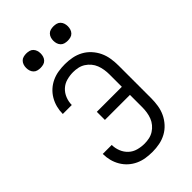

<svg xmlns="http://www.w3.org/2000/svg" viewBox="-262 -970 1074 1074"><g transform="rotate(-45 275.0 -432.5)"><path d="M279 12Q252 12 226 8Q200 4 176 -7Q152 -18 132.5 -35.5Q113 -53 99.5 -76Q86 -99 79.5 -124.5Q73 -150 73 -176V-177H144Q144 -151 154 -126Q164 -101 183 -83.5Q202 -66 227.5 -59Q253 -52 279 -52Q298 -52 317 -56Q336 -60 352.5 -70.5Q369 -81 381.5 -96Q394 -111 401 -129Q408 -147 411 -166.5Q414 -186 414 -205V-303H216V-367H414V-465Q414 -484 411 -503.5Q408 -523 401 -541Q394 -559 381.5 -574Q369 -589 352.5 -599.5Q336 -610 317 -614Q298 -618 279 -618Q253 -618 227.5 -611Q202 -604 183 -586.5Q164 -569 154 -544Q144 -519 144 -493H73V-494Q73 -520 79.5 -545.5Q86 -571 99.5 -594Q113 -617 132.5 -634.5Q152 -652 176 -663Q200 -674 226 -678Q252 -682 279 -682Q307 -682 335 -676.5Q363 -671 388 -657.5Q413 -644 432.5 -622.5Q452 -601 464 -575.5Q476 -550 480.5 -521.5Q485 -493 485 -465V-205Q485 -177 480.5 -148.5Q476 -120 464 -94.5Q452 -69 432.5 -47.5Q413 -26 388 -12.5Q363 1 335 6.5Q307 12 279 12ZM383 -763Q371 -763 359.5 -766Q348 -769 340 -777.5Q332 -786 328.5 -797Q325 -808 325 -820Q325 -832 328.5 -843Q332 -854 340 -862.5Q348 -871 359.5 -874Q371 -877 383 -877Q394 -877 405.5 -874Q417 -871 425 -862.5Q433 -854 436.5 -843Q440 -832 440 -820Q440 -808 436.5 -797Q433 -786 425 -777.5Q417 -769 405.5 -766Q394 -763 383 -763ZM167 -763Q156 -763 144.5 -766Q133 -769 125 -777.5Q117 -786 113.5 -797Q110 -808 110 -820Q110 -832 113.5 -843Q117 -854 125 -862.5Q133 -871 144.5 -874Q156 -877 167 -877Q179 -877 190.5 -874Q202 -871 210 -862.5Q218 -854 221.5 -843Q225 -832 225 -820Q225 -808 221.5 -797Q218 -786 210 -777.5Q202 -769 190.5 -766Q179 -763 167 -763Z"/></g></svg>

Font: Lode
Style: Regular
Weight: 400
Monospace: yes
Designer: Belleve Invis
Foundry: Belleve Invis
Version: Version 29.2.0; ttfautohint (v1.8.3)